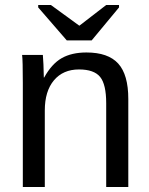

<svg xmlns="http://www.w3.org/2000/svg" viewBox="-20 -748 596 768"><path d="M159.2 -306.2V0H71.3V-415.5Q71.3 -507.8 68.4 -528.3H151.4Q152.8 -514.2 153.8 -490Q154.8 -465.8 155.3 -438H156.7Q187 -492.7 226.8 -515.4Q266.6 -538.1 325.7 -538.1Q412.6 -538.1 452.9 -493.7Q493.2 -449.2 493.2 -352.1V0H404.8V-335Q404.8 -410.6 380.4 -440.4Q356 -470.2 295.9 -470.2Q232.4 -470.2 195.8 -426.8Q159.2 -383.3 159.2 -306.2ZM456.1 -718.3 346.7 -586.4H247.1L132.8 -718.3V-728H183.6L296.9 -645.5H297.9L404.8 -728H456.1Z"/></svg>

Font: Arimo Nerd Font
Style: Regular
Weight: 400
Designer: Steve Matteson
Foundry: Monotype Imaging Inc.
Version: Version 1.33;Nerd Fonts 3.2.1